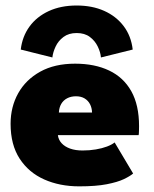

<svg xmlns="http://www.w3.org/2000/svg" viewBox="-20 -648 547 680"><path d="M185 -169.5Q187 -153 198.2 -140.8Q209.5 -128.5 228.2 -121.8Q247 -115 272.5 -115Q297.5 -115 319.5 -118.8Q341.5 -122.5 358.8 -129Q376 -135.5 386 -143.5L451.5 -33.5Q440.5 -24 418.5 -13.5Q396.5 -3 358.2 4.5Q320 12 260.5 12Q191.5 12 136.5 -12.5Q81.5 -37 49.5 -86.2Q17.5 -135.5 17.5 -209.5Q17.5 -269.5 44.5 -317.8Q71.5 -366 122.5 -394.2Q173.5 -422.5 246 -422.5Q315.5 -422.5 366.5 -398.2Q417.5 -374 445 -325Q472.5 -276 472.5 -201Q472.5 -197 472.2 -185Q472 -173 471 -169.5ZM306 -249.5Q305.5 -266 298.8 -279Q292 -292 279.5 -299.5Q267 -307 249 -307Q231.5 -307 218 -300Q204.5 -293 197 -280.2Q189.5 -267.5 188.5 -249.5ZM165.5 -444.5 53.5 -472.5Q59 -519 84.5 -554Q110 -589 152.8 -608.8Q195.5 -628.5 251.5 -628.5Q306.5 -628.5 349 -609.5Q391.5 -590.5 418 -555.5Q444.5 -520.5 450 -472.5L337.5 -444.5Q336 -463 326.2 -483.2Q316.5 -503.5 298.2 -517.2Q280 -531 251.5 -531Q223.5 -531 205 -517.2Q186.5 -503.5 177 -483.2Q167.5 -463 165.5 -444.5Z"/></svg>

Font: League Spartan Thin ExtraBold
Style: Regular
Weight: 800
Version: Version 2.002